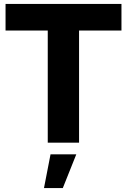

<svg xmlns="http://www.w3.org/2000/svg" viewBox="-20 -720 641 969"><path d="M8 -700H593V-566H379V0H221V-566H8ZM235 59H365L297 229H202Z"/></svg>

Font: Montserrat-Arabic SemiBold
Style: Regular
Weight: 600
Designer: Mohamed Gaber
Foundry: Kief Type Foundry
Version: Version 5.008;PS 005.008;hotconv 1.0.88;makeotf.lib2.5.64775